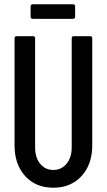

<svg xmlns="http://www.w3.org/2000/svg" viewBox="-20 -869 499 897"><path d="M133 -781Q123 -781 123 -791V-839Q123 -849 133 -849H321Q331 -849 331 -839V-791Q331 -781 321 -781ZM48 -190V-690Q48 -700 58 -700H134Q144 -700 144 -690V-180Q144 -133 167.5 -104Q191 -75 229 -75Q267 -75 291 -104Q315 -133 315 -180V-690Q315 -700 325 -700H401Q411 -700 411 -690V-190Q411 -101 361 -46.5Q311 8 229 8Q147 8 97.5 -46.5Q48 -101 48 -190Z"/></svg>

Font: Barlow Condensed Medium
Style: Regular
Weight: 500
Width: 3
Designer: Jeremy Tribby
Foundry: Tribby Type
Version: Version 1.422;hotconv 1.0.109;makeotfexe 2.5.65596